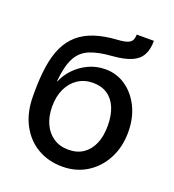

<svg xmlns="http://www.w3.org/2000/svg" viewBox="-134 -833 862 949"><g transform="rotate(20 297.0 -358.5)"><path d="M299.3 11.7Q226.6 11.7 169.2 -21.7Q111.8 -55.2 78.6 -118.2Q45.4 -181.2 45.4 -268.6V-286.1Q45.4 -363.8 54.7 -424.3Q64 -484.9 85 -529.1Q106 -573.2 140.4 -603.3Q174.8 -633.3 224.9 -649.9Q274.9 -666.5 343.3 -670.9Q376.5 -672.9 393.8 -679.4Q411.1 -686 417 -697.8Q422.9 -709.5 423.3 -727.5H513.7Q513.7 -682.1 497.3 -652.3Q481 -622.6 444.3 -606.9Q407.7 -591.3 346.2 -586.4Q275.4 -581.5 230.5 -563.2Q185.5 -544.9 162.4 -501.5Q139.2 -458 131.8 -376.5H134.3Q148.9 -413.1 179 -444.3Q209 -475.6 249.8 -494.6Q290.5 -513.7 337.9 -513.7Q397.5 -513.7 445.3 -480.5Q493.2 -447.3 521 -389.9Q548.8 -332.5 548.8 -259.3Q548.8 -181.6 516.8 -120.4Q484.9 -59.1 428.5 -23.7Q372.1 11.7 299.3 11.7ZM299.8 -77.1Q344.7 -77.1 376.7 -98.6Q408.7 -120.1 425.8 -159.7Q442.9 -199.2 442.9 -254.4Q442.9 -309.1 426.5 -348.4Q410.2 -387.7 378.9 -408.7Q347.7 -429.7 303.2 -429.7Q258.3 -429.7 224.1 -407.2Q189.9 -384.8 170.9 -344.7Q151.9 -304.7 151.9 -251Q151.9 -200.2 169.7 -160.9Q187.5 -121.6 220.7 -99.4Q253.9 -77.1 299.8 -77.1Z"/></g></svg>

Font: Inter 16pt Medium
Style: Regular
Weight: 500
Version: Version 4.001;git-66647c0bb